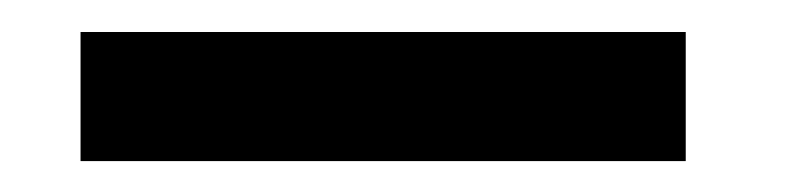

<svg xmlns="http://www.w3.org/2000/svg" viewBox="-20 -832 505 123"><path d="M31.6 -728.8V-811.5H419.3V-728.8Z"/></svg>

Font: Reddit Sans
Style: Regular
Weight: 400
Designer: Stephen Hutchings
Foundry: Reddit
Version: Version 1.014